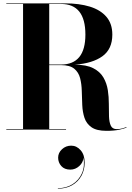

<svg xmlns="http://www.w3.org/2000/svg" viewBox="-20 -770 784 1141"><path d="M325.5 166.8Q325.5 138 348.5 116.8Q371.5 95.6 403.1 95.6Q435.5 95.6 459.3 122.8Q483.1 150 483.1 196.8Q483.1 240 463.7 275Q444.3 310 408.7 330.6Q373.1 351.2 323.9 351.2V348.4Q373.9 348.4 411.5 324.4Q449.1 300.4 467.1 259.2Q485.1 218 475.9 166.4Q474.7 195.2 451.3 216.6Q427.9 238 397.9 238Q363.1 238 344.3 216.8Q325.5 195.6 325.5 166.8ZM17.5 -3.5H117V-746.5H17.5V-750H367.5Q450.5 -750 513.5 -730.8Q576.5 -711.5 612 -670.5Q647.5 -629.5 647.5 -564.5Q647.5 -478.5 589 -436Q530.5 -393.5 424.5 -385.5Q494 -385.5 534.5 -364.5Q575 -343.5 594.8 -309.2Q614.5 -275 620.8 -234.2Q627 -193.5 626.8 -152.8Q626.5 -112 627.8 -78Q629 -44 638.5 -23.2Q648 -2.5 674.5 -2.5Q690 -2.5 705.2 -6.5Q720.5 -10.5 731 -15.5L732.5 -13Q720.5 -6 688.8 0.8Q657 7.5 612.5 7.5Q554 7.5 523.8 -13.8Q493.5 -35 482 -69.8Q470.5 -104.5 468.8 -146Q467 -187.5 466 -229.2Q465 -271 456 -305.8Q447 -340.5 421 -361.8Q395 -383 342.5 -383H272.5V-3.5H372.5V0H17.5ZM342.5 -746.5H272.5V-386.5H342.5Q487.5 -386.5 487.5 -564.5Q487.5 -746.5 342.5 -746.5Z"/></svg>

Font: Bodoni* 48pt
Style: Bold
Weight: 700
Version: Version 2.3